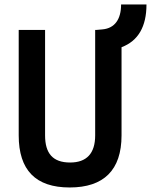

<svg xmlns="http://www.w3.org/2000/svg" viewBox="-20 -827 674 857"><path d="M291 9.8C442.9 9.8 522.5 -67.4 522.5 -222.7V-616.2C597.2 -644.5 633.8 -708.5 633.8 -807.1H520.5C520.5 -742.2 493.2 -700.7 437 -695.8L410.2 -693.4H404.8V-222.7C404.8 -142.1 366.7 -101.6 293 -101.6C215.8 -101.6 181.2 -142.1 181.2 -222.7V-693.4H63.5V-222.7C63.5 -67.4 139.2 9.8 291 9.8Z"/></svg>

Font: Cascadia Mono SemiBold
Style: Regular
Weight: 600
Monospace: yes
Designer: Aaron Bell
Foundry: Saja Typeworks
Version: Version 2404.023